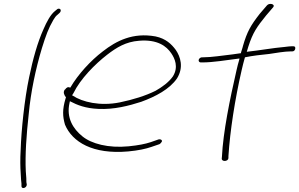

<svg xmlns="http://www.w3.org/2000/svg" viewBox="-20 -740 1520 975"><path d="M128 -348C104 -235 88 -77 85 20C82 70 83 109 85 138C86 167 88 184 89 192V206C90 222 116 215 116 197L114 185C114 176 114 158 111 130C107 47 114 -54 126 -162C136 -271 161 -390 193 -496C213 -560 226 -596 251 -639C258 -651 264 -659 272 -665L282 -674C284 -676 287 -679 288 -683C290 -691 286 -696 278 -696C274 -696 271 -694 269 -692L258 -683C236 -665 217 -629 201 -592C171 -526 147 -440 128 -348Z M309 -285C299 -272 306 -257 314 -247L315 -245L313 -240C296 -183 298 -149 310 -107C347 -19 451 45 631 29C684 24 720 16 749 6L790 -8C793 -10 797 -13 800 -18C808 -27 796 -35 785 -32L745 -18C718 -9 683 -2 633 3C530 13 444 -10 398 -48C351 -86 316 -142 333 -217L335 -226C373 -206 414 -190 479 -187C559 -183 635 -203 697 -223C771 -250 841 -287 879 -342C914 -399 896 -452 873 -486C851 -516 822 -544 770 -555C655 -576 571 -533 502 -479C440 -432 376 -362 337 -295C325 -300 319 -297 310 -285ZM346 -256 353 -267C388 -339 462 -414 524 -462C572 -499 619 -528 686 -533C780 -541 826 -505 850 -469C867 -444 888 -400 858 -352C837 -322 802 -297 770 -279C720 -254 656 -234 588 -220C488 -200 398 -222 350 -254ZM879 -342Z M989 -436C987 -429 993 -423 999 -423H1007C1062 -423 1125 -434 1196 -443L1195 -437C1190 -420 1185 -402 1181 -383C1147 -235 1113 -69 1107 56L1106 66C1107 83 1139 80 1140 63V53C1148 -74 1173 -236 1207 -383C1212 -404 1217 -426 1223 -446L1224 -449C1263 -457 1306 -462 1347 -466C1380 -471 1426 -479 1455 -479H1464C1472 -479 1477 -484 1479 -491C1481 -500 1478 -505 1470 -505H1461C1455 -505 1442 -504 1420 -501H1419C1371 -497 1297 -484 1233 -477L1235 -483C1237 -490 1239 -497 1241 -503C1264 -575 1285 -604 1331 -661L1367 -703C1380 -719 1348 -727 1336 -713L1299 -670C1254 -612 1235 -581 1213 -504V-503C1210 -494 1208 -485 1204 -474V-470C1192 -468 1175 -466 1162 -464C1108 -458 1055 -449 1012 -449H1005C998 -449 990 -442 989 -436Z"/></svg>

Font: Stray Cat
Style: LtExtObl
Weight: 300
Version: Version 1.0